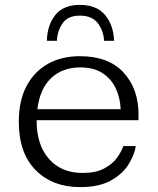

<svg xmlns="http://www.w3.org/2000/svg" viewBox="-20 -754 647 786"><path d="M172 -587Q173 -650 206 -692Q239 -734 307 -734Q376 -734 410.5 -692Q445 -650 447 -587H406Q404 -628 380.5 -659Q357 -690 307 -690Q258 -690 236.5 -659Q215 -628 213 -587ZM308 12Q195 12 126 -57.5Q57 -127 57 -256Q57 -342 88.5 -401.5Q120 -461 176 -492.5Q232 -524 307 -524Q424 -524 485.5 -457.5Q547 -391 547 -286V-262H130V-259Q130 -161 180.5 -103.5Q231 -46 318 -46Q372 -46 406 -64Q440 -82 458.5 -107.5Q477 -133 485 -156H536Q530 -119 505.5 -80Q481 -41 433 -14.5Q385 12 308 12ZM474 -307Q472 -354 453.5 -393Q435 -432 399 -455Q363 -478 309 -478Q235 -478 189 -434Q143 -390 133 -307Z"/></svg>

Font: Montagu Slab 16pt Light
Style: Regular
Weight: 300
Designer: Florian Karsten
Foundry: Florian Karsten
Version: Version 1.000; ttfautohint (v1.8.3)